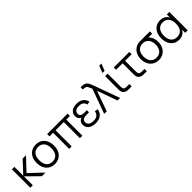

<svg xmlns="http://www.w3.org/2000/svg" viewBox="388 -2375 3985 3985"><g transform="rotate(-45 2380.0 -382.5)"><path d="M133.7 -269.7 408.3 0H515.3L229.3 -270L482.3 -540H384.3ZM70 0H143.3V-540H70Z M781.7 15Q841.7 15 889.1 -5.8Q936.5 -26.5 969.6 -64.1Q1002.7 -101.7 1020.2 -154.3Q1037.7 -207 1037.7 -270.7Q1037.7 -333.3 1020.3 -385.7Q1003 -438 970.1 -475.6Q937.2 -513.2 889.8 -534.1Q842.3 -555 781.7 -555Q722.2 -555 674.8 -534.3Q627.3 -513.7 594.3 -476.3Q561.3 -439 543.7 -386.7Q526 -334.3 526 -270.7Q526 -207.7 543.3 -155.2Q560.7 -102.7 593.7 -64.8Q626.7 -26.8 674.1 -5.9Q721.5 15 781.7 15ZM781.7 -55.3Q738.2 -55.3 705 -70.5Q671.8 -85.7 649.3 -113.8Q626.8 -141.8 615.4 -181.7Q604 -221.5 604 -270.7Q604 -319 615 -358.3Q626 -397.7 648.2 -425.8Q670.3 -454 703.7 -469.3Q737 -484.7 781.7 -484.7Q825.7 -484.7 859.1 -469.7Q892.5 -454.7 914.8 -426.9Q937.2 -399.2 948.4 -359.5Q959.7 -319.8 959.7 -270.7Q959.7 -221.8 948.4 -182.2Q937.2 -142.7 914.9 -114.4Q892.7 -86.2 859.3 -70.8Q826 -55.3 781.7 -55.3Z M1210.8 0V-472H1104.2V-540H1704.8V-472H1598.2V0H1524.8V-472H1284.2V0Z M1980 15Q2025.7 15 2064.4 4.9Q2103.2 -5.2 2133 -26.8Q2162.8 -48.3 2182.8 -81.8Q2202.8 -115.3 2211 -162L2140.2 -174.8Q2135.3 -144.7 2123.2 -121.8Q2111 -98.8 2091.3 -83.2Q2071.5 -67.7 2044.3 -59.8Q2017.2 -52 1982.5 -52Q1910.4 -52 1872.9 -78.8Q1835.4 -105.7 1835.4 -152.7Q1835.4 -178.2 1844.4 -195.8Q1853.5 -213.3 1869.4 -224.4Q1885.4 -235.5 1906.9 -240.5Q1928.4 -245.5 1953.4 -245.5H2038V-308.2H1953.4Q1929.4 -308.2 1910.1 -313.3Q1890.9 -318.5 1877.3 -328.5Q1863.7 -338.5 1856.5 -353.4Q1849.4 -368.3 1849.4 -388Q1849.4 -411.7 1857.4 -430.1Q1865.4 -448.5 1881.7 -461.4Q1898 -474.3 1922.9 -481.2Q1947.7 -488 1981.7 -488Q2016 -488 2041.3 -480.5Q2066.5 -473 2084.4 -459.2Q2102.3 -445.3 2113.5 -425.8Q2124.7 -406.3 2131 -382L2202 -395Q2190.7 -440.3 2168.8 -471Q2146.8 -501.7 2117.6 -520.3Q2088.3 -539 2053.1 -547Q2017.8 -555 1979.7 -555Q1931 -555 1893.1 -543.8Q1855.2 -532.5 1829.1 -511.3Q1803 -490.2 1789.4 -460Q1775.9 -429.8 1775.9 -392.2Q1775.9 -367.2 1782.8 -347.2Q1789.7 -327.3 1802.5 -312.4Q1815.4 -297.5 1833.5 -287.3Q1851.7 -277.2 1874.4 -271.7L1873.7 -284.3Q1851.5 -282.8 1831.4 -272.5Q1811.2 -262.2 1795.5 -245Q1779.9 -227.8 1770.7 -204.3Q1761.5 -180.8 1761.5 -152.7Q1761.5 -115.5 1776.1 -84.7Q1790.7 -53.8 1818.8 -31.7Q1846.9 -9.5 1887.4 2.8Q1927.9 15 1980 15Z M2434 -540Q2431 -548 2428.1 -555.4Q2425.2 -562.8 2422.5 -570Q2406.8 -609.7 2394.2 -629.3Q2381.7 -649 2361.4 -659.5Q2341.2 -670 2307.7 -670H2282.3V-735H2315.3Q2351.7 -735 2374.7 -729.7Q2407.5 -722.3 2430.5 -699.3Q2453.5 -676.3 2468.3 -645.5Q2483.2 -614.7 2501.5 -564.2Q2503.5 -558.3 2505.6 -552.2Q2507.7 -546 2510 -540L2706 0H2630.7L2472 -444L2312.7 0H2238Z M2876 -625H2813L2872.7 -780H2935.7ZM3044.5 -68H2963.5Q2940.3 -68 2924.2 -72.7Q2908.2 -77.3 2898.2 -87.5Q2888.2 -97.7 2883.7 -113.9Q2879.2 -130.2 2879.2 -153.7V-539.7H2805.8V-143.7V-133.3Q2805.8 -102.5 2815.4 -77.6Q2825 -52.7 2842.8 -35.6Q2860.5 -18.5 2886.3 -9.2Q2912.2 0 2944.2 0H2954.5H3044.5Z M3059.5 -472H3516.2V-540H3059.5ZM3489.8 -68H3408.8Q3385.7 -68 3369.6 -72.7Q3353.5 -77.3 3343.5 -87.5Q3333.5 -97.7 3329 -113.9Q3324.5 -130.2 3324.5 -153.7V-540H3251.2V-143.7V-133.3Q3251.2 -102.5 3260.8 -77.6Q3270.3 -52.7 3288.1 -35.6Q3305.8 -18.5 3331.7 -9.2Q3357.5 0 3389.5 0H3399.8H3489.8Z M3833.7 15Q3757.5 15 3699.4 -20.8Q3641.3 -56.5 3609.7 -119.8Q3578 -183 3578 -263Q3578 -334.5 3602.8 -392.1Q3627.7 -449.7 3673.7 -486.8Q3719.7 -523.8 3782.3 -535Q3801.3 -538.3 3827.1 -539.2Q3852.8 -540 3887 -540H4119.7V-472H3957.7L3982 -493.3Q4031.5 -461.2 4060.6 -400.2Q4089.7 -339.2 4089.7 -263Q4089.7 -182.8 4057.9 -119.7Q4026.2 -56.5 3968 -20.8Q3909.8 15 3833.7 15ZM3833.7 -55.3Q3890.7 -55.3 3930.8 -81.4Q3970.8 -107.5 3991.2 -154.3Q4011.7 -201.2 4011.7 -263Q4011.7 -324 3991.2 -370.5Q3970.8 -417 3930.7 -443.2Q3890.5 -469.3 3833.7 -469.7Q3776 -470 3736 -443.3Q3696 -416.7 3676 -369.7Q3656 -322.7 3656 -263Q3656 -200.3 3676.9 -153.5Q3697.8 -106.7 3737.8 -81Q3777.8 -55.3 3833.7 -55.3Z M4690 -540V0H4616.7V-540ZM4429 -555Q4488.2 -555 4530.8 -533.8Q4573.3 -512.7 4600.9 -474.7Q4628.5 -436.7 4641.5 -384.2Q4654.5 -331.8 4654.5 -269.3Q4654.5 -206.5 4641.2 -154.1Q4627.8 -101.7 4600.1 -64.2Q4572.3 -26.7 4529.9 -5.8Q4487.5 15 4429 15Q4371.5 15 4325.9 -6Q4280.3 -27 4248.6 -64.6Q4216.8 -102.2 4199.9 -154.5Q4183 -206.8 4183 -269.3Q4183 -333 4200.1 -385.7Q4217.2 -438.3 4249.1 -475.8Q4281 -513.3 4326.6 -534.2Q4372.2 -555 4429 -555ZM4439 -484.7Q4394.2 -484.7 4360.7 -469Q4327.2 -453.3 4305.1 -424.8Q4283 -396.3 4272 -356.8Q4261 -317.3 4261 -269.3Q4261 -220.7 4272.1 -181.1Q4283.2 -141.5 4305.4 -113.7Q4327.7 -85.8 4361.2 -70.6Q4394.7 -55.3 4439 -55.3Q4484.5 -55.3 4517.9 -71Q4551.3 -86.7 4573.2 -115.1Q4595.2 -143.5 4605.9 -182.9Q4616.7 -222.3 4616.7 -269.3Q4616.7 -318.2 4605.4 -357.9Q4594.2 -397.7 4571.8 -425.8Q4549.3 -454 4516.2 -469.3Q4483 -484.7 4439 -484.7Z"/></g></svg>

Font: Vela Sans GX ExtLt
Style: Regular
Weight: 200
Designer: Principal design: Mikhail Sharanda - project Manrope.
Design modification: Ravid Balaliev
Foundry: Mikhail Sharanda
Version: Version 1.001